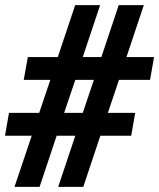

<svg xmlns="http://www.w3.org/2000/svg" viewBox="-22 -731 623 751"><path d="M205.6 0 272.5 -200.2H199.7L132.8 0H34.7L102.1 -200.2H-2.4L13.2 -289.6H131.3L174.8 -418.5H70.8L86.9 -507.8H204.1L272 -710.9H369.6L301.8 -507.8H374.5L442.4 -710.9H540.5L472.7 -507.8H580.6L564.9 -418.5H443.4L399.9 -289.6H506.8L491.2 -200.2H370.6L303.7 0ZM229 -289.6H301.8L345.2 -418.5H272.5Z"/></svg>

Font: Mardoto Black
Style: Italic
Weight: 900
Italic angle: -12°
Designer: Christian Robertson, Vahan Hovhannisyan
Foundry: Google
Version: Version 1.000